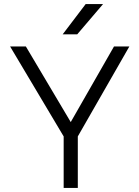

<svg xmlns="http://www.w3.org/2000/svg" viewBox="-20 -930 690 950"><path d="M295 -255 30 -700H108L330 -326L544 -700H620L365 -255V0H295ZM404 -910H490L362 -760H290Z"/></svg>

Font: Retni Sans
Style: Regular
Weight: 400
Designer: Vitaly Kuzmin
Foundry: ParaType Ltd.
Version: Version 1.00;March 2, 2019;FontCreator 11.5.0.2425 64-bit; t